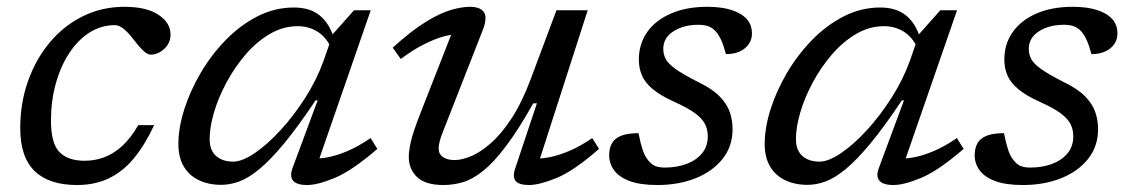

<svg xmlns="http://www.w3.org/2000/svg" viewBox="-20 -520 3238 550"><path d="M309.5 -448Q269.5 -448 236 -426.5Q202.5 -405 177.8 -367Q153 -329 139.5 -279.5Q126 -230 126 -174.5Q126 -109.5 150.2 -84.5Q174.5 -59.5 222.5 -59.5Q252 -59.5 278.8 -69.5Q305.5 -79.5 330 -101.8Q354.5 -124 376 -161.5H421.5Q395 -104.5 363.2 -66.2Q331.5 -28 291.5 -9Q251.5 10 200.5 10Q120.5 10 79.2 -30Q38 -70 38 -152.5Q38 -225.5 60.5 -288.5Q83 -351.5 123.2 -399.2Q163.5 -447 218 -473.8Q272.5 -500.5 336.5 -500.5Q400 -500.5 434.2 -477.5Q468.5 -454.5 468.5 -421Q468.5 -396.5 450.5 -380Q432.5 -363.5 411.5 -363.5Q402.5 -363.5 390.8 -374.5Q379 -385.5 363.5 -405.5Q348 -426.5 334.5 -437.2Q321 -448 309.5 -448Z M818.5 -40 890 -232.5H884Q833.5 -157 794.2 -109.5Q755 -62 723.5 -36Q692 -10 665.5 -0.2Q639 9.5 614 9.5Q577.5 9.5 549.8 -3.8Q522 -17 506.5 -43Q491 -69 491 -107.5Q491 -153.5 507.8 -206.5Q524.5 -259.5 554.8 -311Q585 -362.5 626.2 -405Q667.5 -447.5 717.2 -473Q767 -498.5 822 -498.5Q868.5 -498.5 896.5 -475.2Q924.5 -452 937 -409L931 -379Q914 -414.5 888.8 -429.8Q863.5 -445 833 -445Q791 -445 753 -422.8Q715 -400.5 683.5 -363.8Q652 -327 628.8 -283.8Q605.5 -240.5 593 -198Q580.5 -155.5 580.5 -122Q580.5 -89.5 599 -73.2Q617.5 -57 648 -57Q674 -57 710.2 -81.8Q746.5 -106.5 784.2 -147.8Q822 -189 854.8 -240.5Q887.5 -292 907 -346L933.5 -422.5L994 -490.5H1042L885 -37.5L866 -66.5Q888 -64 915.5 -68.8Q943 -73.5 975.2 -87.2Q1007.5 -101 1041.5 -124.5L1061 -93.5Q988.5 -31 939.2 -10.5Q890 10 860 10Q830 10 819.5 -2.5Q809 -15 818.5 -40Z M1456 -38 1518 -224H1507.5Q1464.5 -147.5 1429.2 -101Q1394 -54.5 1364 -30.5Q1334 -6.5 1306.2 1.8Q1278.5 10 1250.5 10Q1198.5 10 1174.8 -12.8Q1151 -35.5 1151 -70.5Q1151 -88.5 1157.2 -115.2Q1163.5 -142 1182.5 -191L1284 -450L1298.5 -421.5Q1277.5 -423 1250.5 -415.5Q1223.5 -408 1192.8 -392.2Q1162 -376.5 1128 -351L1105 -383.5Q1158.5 -432 1199.5 -457.2Q1240.5 -482.5 1271.8 -491.5Q1303 -500.5 1326 -500.5Q1356 -500.5 1366.5 -484.8Q1377 -469 1362 -431.5L1250.5 -147Q1244 -131 1240.2 -117.8Q1236.5 -104.5 1236.5 -95Q1236.5 -78.5 1249 -70Q1261.5 -61.5 1282.5 -61.5Q1302.5 -61.5 1329.2 -72.5Q1356 -83.5 1386 -109.8Q1416 -136 1445.5 -181Q1475 -226 1500.5 -294L1574 -490.5H1663.5L1518 -38.5L1501.5 -66.5Q1523 -64 1550.8 -69Q1578.5 -74 1610.5 -87.5Q1642.5 -101 1676.5 -124.5L1696 -93.5Q1624 -30.5 1574.5 -10.2Q1525 10 1495.5 10Q1466.5 10 1457 -1.8Q1447.5 -13.5 1456 -38Z M1809 -138.5Q1815 -108.5 1821 -90.5Q1827 -72.5 1837 -60.5Q1847 -48 1858 -44Q1869 -40 1885 -40Q1918 -40 1946 -50.2Q1974 -60.5 1990.8 -80.5Q2007.5 -100.5 2007.5 -129.5Q2007.5 -148.5 1999.8 -164.2Q1992 -180 1971.2 -195.5Q1950.5 -211 1911 -228.5Q1871.5 -246.5 1849.5 -265Q1827.5 -283.5 1818.8 -304.2Q1810 -325 1810 -349Q1810 -394.5 1834.2 -428.5Q1858.5 -462.5 1902.5 -481.5Q1946.5 -500.5 2006 -500.5Q2046.5 -500.5 2075 -491.5Q2103.5 -482.5 2118.8 -465.8Q2134 -449 2134 -424Q2134 -407 2125 -393.8Q2116 -380.5 2099.5 -372.8Q2083 -365 2059.5 -365Q2053 -389.5 2046.2 -404.5Q2039.5 -419.5 2030 -430.5Q2020 -441 2008.5 -445Q1997 -449 1981 -449Q1938 -449 1909 -430.2Q1880 -411.5 1880 -380Q1880 -364.5 1887 -351Q1894 -337.5 1915 -322.5Q1936 -307.5 1977 -286.5Q2019 -266.5 2040.8 -244.5Q2062.5 -222.5 2070.5 -199Q2078.5 -175.5 2078.5 -149.5Q2078.5 -101 2050 -65Q2021.5 -29 1972.8 -9.5Q1924 10 1863 10Q1813.5 10 1783.2 -1.5Q1753 -13 1739 -32.5Q1725 -52 1725 -75Q1725 -94.5 1732.5 -108.8Q1740 -123 1758.5 -130.8Q1777 -138.5 1809 -138.5Z M2498 -40 2569.5 -232.5H2563.5Q2513 -157 2473.8 -109.5Q2434.5 -62 2403 -36Q2371.5 -10 2345 -0.2Q2318.5 9.5 2293.5 9.5Q2257 9.5 2229.2 -3.8Q2201.5 -17 2186 -43Q2170.5 -69 2170.5 -107.5Q2170.5 -153.5 2187.2 -206.5Q2204 -259.5 2234.2 -311Q2264.5 -362.5 2305.8 -405Q2347 -447.5 2396.8 -473Q2446.5 -498.5 2501.5 -498.5Q2548 -498.5 2576 -475.2Q2604 -452 2616.5 -409L2610.5 -379Q2593.5 -414.5 2568.2 -429.8Q2543 -445 2512.5 -445Q2470.5 -445 2432.5 -422.8Q2394.5 -400.5 2363 -363.8Q2331.5 -327 2308.2 -283.8Q2285 -240.5 2272.5 -198Q2260 -155.5 2260 -122Q2260 -89.5 2278.5 -73.2Q2297 -57 2327.5 -57Q2353.5 -57 2389.8 -81.8Q2426 -106.5 2463.8 -147.8Q2501.5 -189 2534.2 -240.5Q2567 -292 2586.5 -346L2613 -422.5L2673.5 -490.5H2721.5L2564.5 -37.5L2545.5 -66.5Q2567.5 -64 2595 -68.8Q2622.5 -73.5 2654.8 -87.2Q2687 -101 2721 -124.5L2740.5 -93.5Q2668 -31 2618.8 -10.5Q2569.5 10 2539.5 10Q2509.5 10 2499 -2.5Q2488.5 -15 2498 -40Z M2856 -138.5Q2862 -108.5 2868 -90.5Q2874 -72.5 2884 -60.5Q2894 -48 2905 -44Q2916 -40 2932 -40Q2965 -40 2993 -50.2Q3021 -60.5 3037.8 -80.5Q3054.5 -100.5 3054.5 -129.5Q3054.5 -148.5 3046.8 -164.2Q3039 -180 3018.2 -195.5Q2997.5 -211 2958 -228.5Q2918.5 -246.5 2896.5 -265Q2874.5 -283.5 2865.8 -304.2Q2857 -325 2857 -349Q2857 -394.5 2881.2 -428.5Q2905.5 -462.5 2949.5 -481.5Q2993.5 -500.5 3053 -500.5Q3093.5 -500.5 3122 -491.5Q3150.5 -482.5 3165.8 -465.8Q3181 -449 3181 -424Q3181 -407 3172 -393.8Q3163 -380.5 3146.5 -372.8Q3130 -365 3106.5 -365Q3100 -389.5 3093.2 -404.5Q3086.5 -419.5 3077 -430.5Q3067 -441 3055.5 -445Q3044 -449 3028 -449Q2985 -449 2956 -430.2Q2927 -411.5 2927 -380Q2927 -364.5 2934 -351Q2941 -337.5 2962 -322.5Q2983 -307.5 3024 -286.5Q3066 -266.5 3087.8 -244.5Q3109.5 -222.5 3117.5 -199Q3125.5 -175.5 3125.5 -149.5Q3125.5 -101 3097 -65Q3068.5 -29 3019.8 -9.5Q2971 10 2910 10Q2860.5 10 2830.2 -1.5Q2800 -13 2786 -32.5Q2772 -52 2772 -75Q2772 -94.5 2779.5 -108.8Q2787 -123 2805.5 -130.8Q2824 -138.5 2856 -138.5Z"/></svg>

Font: Newsreader 9pt
Style: Italic
Weight: 400
Italic angle: -17°
Designer: Hugues Gentile
Foundry: Production Type
Version: Version 1.003